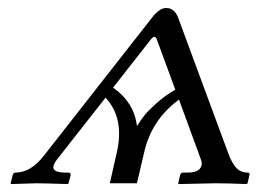

<svg xmlns="http://www.w3.org/2000/svg" viewBox="-20 -462 651 484"><path d="M358.9 -360.8 265.1 -241.2Q318.4 -203.6 325.2 -144Q335 -159.7 344.5 -171.6Q354 -183.6 374.8 -202.1Q395.5 -220.7 421.9 -235.8L376 -360.8Q370.6 -377.4 358.9 -360.8ZM325.2 0H256.8L273.9 -75.2Q294.9 -163.1 246.1 -215.8L123 -59.1Q115.7 -49.3 114.7 -42.7Q113.8 -36.1 118.2 -32.7Q122.6 -29.3 129.4 -28.1Q136.2 -26.9 146 -26.9H152.8Q158.2 -26.9 158.2 -21L152.8 0L150.9 2Q88.9 0 71.8 0L7.8 2L6.8 0L12.2 -21Q14.2 -26.9 19 -26.9Q57.6 -26.9 90.8 -69.8L362.8 -417Q381.8 -441.9 398.9 -441.9Q419.9 -441.9 429.2 -417L555.2 -76.2Q564.9 -49.8 576.2 -38.3Q587.4 -26.9 604 -26.9Q610.8 -26.9 608.9 -21L604 0L602.1 2Q551.8 0 523.9 0L430.2 2L429.2 0L434.1 -21Q436 -26.9 440.9 -26.9H454.1Q475.1 -26.9 483.4 -36.4Q491.7 -45.9 486.8 -59.1L431.2 -210.9Q360.8 -159.2 342.8 -75.2Z"/></svg>

Font: Common Serif News
Style: Italic
Weight: 450
Italic angle: -12°
Designer: Philipp H. Poll, Khaled Hosny
Foundry: Stefan Peev, Context Ltd.
Version: Version 1.026